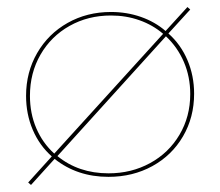

<svg xmlns="http://www.w3.org/2000/svg" viewBox="-20 -497 625 545"><path d="M531 -231Q531 -164 499.5 -110Q468 -56 412.5 -25.5Q357 5 288 5Q199 5 135 -46L68 28L60 21L127 -53Q92 -84 73 -128.5Q54 -173 54 -225Q54 -292 85.5 -346.5Q117 -401 172 -432Q227 -463 295 -463Q340 -463 380 -449Q420 -435 450 -409L512 -477L520 -470L458 -402Q493 -371 512 -326.5Q531 -282 531 -231ZM134 -61 443 -401Q414 -426 376 -439.5Q338 -453 295 -453Q230 -453 177.5 -423.5Q125 -394 95 -342Q65 -290 65 -225Q65 -175 83 -133Q101 -91 134 -61ZM520 -230Q520 -279 502 -321Q484 -363 451 -394L143 -54Q203 -5 288 -5Q353 -5 406 -34Q459 -63 489.5 -114.5Q520 -166 520 -230Z"/></svg>

Font: Ysabeau SC Hairline
Style: Regular
Weight: 100
Designer: Christian Thalmann (Catharsis Fonts)
Version: Version 0.003